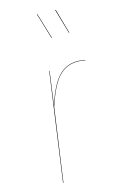

<svg xmlns="http://www.w3.org/2000/svg" viewBox="-121 -836 554 888"><g transform="rotate(-15 156.0 -392.5)"><path d="M152.8 -785.2 189.9 -662.1 188 -661.1 150.9 -784.2ZM240.2 -782.2 273.9 -664.1 272 -663.1 237.8 -780.8ZM274.9 -526.9Q294.9 -526.9 312 -520L311 -518.1Q295.9 -524.9 274.9 -524.9Q222.2 -524.9 185.5 -486.3Q148.9 -447.8 117.2 -349.1L67.9 0H65.9L138.2 -517.1H140.1L118.2 -357.9Q148.9 -451.2 185.5 -489Q222.2 -526.9 274.9 -526.9Z"/></g></svg>

Font: Fira Sans Compressed Two
Style: Italic
Weight: 100
Width: 3
Italic angle: -8°
Designer: Carrois Corporate & Edenspiekermann AG
Foundry: Carrois Corporate GbR & Edenspiekermann AG
Version: Version 4.203;PS 004.203;hotconv 1.0.88;makeotf.lib2.5.64775